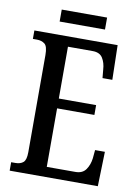

<svg xmlns="http://www.w3.org/2000/svg" viewBox="-92 -902 694 963"><g transform="rotate(10 254.5 -420.5)"><path d="M26 0V-43H47Q73 -43 87.5 -55.5Q102 -68 102 -107V-602Q102 -647 86 -659Q70 -671 47 -671H26V-714H450L454 -538H404L400 -581Q398 -615 383 -639Q368 -663 332 -663H206V-399H396V-349H206V-51H352Q388 -51 405 -75.5Q422 -100 426 -133L430 -176H480L475 0ZM143 -780V-841H374V-780Z"/></g></svg>

Font: Noto Serif Myanmar ExtraCondensed Medium
Style: Regular
Weight: 500
Width: 2
Designer: Ben Mitchell and the Monotype Design Team
Foundry: Monotype Imaging Inc.
Version: Version 2.106; ttfautohint (v1.8.4.7-5d5b)